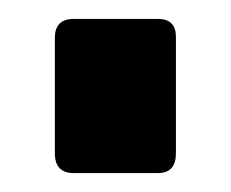

<svg xmlns="http://www.w3.org/2000/svg" viewBox="-20 -183 244 203"><path d="M166 -144V-21Q166 0 147 0H58Q38 0 38 -21V-143Q38 -163 58 -163H147Q166 -163 166 -144Z"/></svg>

Font: Rajdhani
Style: Bold
Weight: 700
Designer: Satya Rajpurohit, Jyotish Sonowal
Foundry: Indian Type Foundry
Version: Version 1.201 February 1, 2022